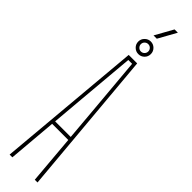

<svg xmlns="http://www.w3.org/2000/svg" viewBox="-365 -1027 993 993"><g transform="rotate(45 132.0 -530.5)"><path d="M30 0 101 -800H163L234 0H214L191 -268H73L50 0ZM75 -288H189L174 -462L146 -780H118L90 -461ZM133 -838Q114.5 -838 100.8 -851.2Q87 -864.5 87 -884Q87 -903 100.8 -916.5Q114.5 -930 133 -930Q152 -930 165.5 -916.5Q179 -903 179 -884Q179 -864.5 165.5 -851.2Q152 -838 133 -838ZM133 -857Q144.5 -857 152.2 -865Q160 -873 160 -884Q160 -895.5 152.2 -903.2Q144.5 -911 133 -911Q122 -911 114 -903.2Q106 -895.5 106 -884Q106 -873 114 -865Q122 -857 133 -857ZM120.5 -962 175.5 -1061H199.5L144.5 -962Z"/></g></svg>

Font: Big Shoulders Thin
Style: Regular
Weight: 100
Designer: Patric King
Foundry: XO Type Co
Version: Version 2.002